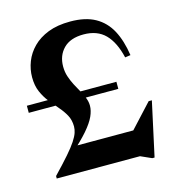

<svg xmlns="http://www.w3.org/2000/svg" viewBox="-110 -811 851 929"><g transform="rotate(-15 316.0 -346.0)"><path d="M538 -480.5Q519.5 -559.5 479.8 -599.8Q440 -640 371.5 -640Q305.5 -640 271 -605Q236.5 -570 236.5 -515Q236.5 -488.5 244.2 -465Q252 -441.5 263.2 -419.8Q274.5 -398 286 -378Q297.5 -358 305.2 -338.2Q313 -318.5 313 -299Q313 -274.5 300.2 -246.2Q287.5 -218 255.8 -181.2Q224 -144.5 166.5 -93.5L177.5 -129H559.5L430 -70L593 -246.5H609L550 24.5H538.5L483.5 0H66.5V-12.5Q113.5 -61.5 142.5 -94.8Q171.5 -128 186.5 -151Q201.5 -174 207 -190.5Q212.5 -207 212.5 -222Q212.5 -254 199 -278.8Q185.5 -303.5 165.5 -326.2Q145.5 -349 125.5 -374Q105.5 -399 91.8 -430.2Q78 -461.5 78 -503.5Q78 -543.5 92.8 -581.5Q107.5 -619.5 137.8 -650Q168 -680.5 214.5 -698.8Q261 -717 325.5 -717Q401 -717 450 -689.8Q499 -662.5 526.8 -610.8Q554.5 -559 565.5 -484.5ZM466.5 -377.5V-342H18V-377.5Z"/></g></svg>

Font: Newsreader 60pt SemiBold
Style: Regular
Weight: 600
Designer: Hugues Gentile
Foundry: Production Type
Version: Version 1.003